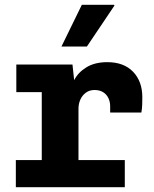

<svg xmlns="http://www.w3.org/2000/svg" viewBox="-20 -780 640 800"><path d="M46 0V-113H154V-396H48V-511H282L289 -446Q305 -478 340 -499.5Q375 -521 427 -521Q496 -521 534.5 -481Q573 -441 573 -375Q573 -359 572.5 -343.5Q572 -328 569 -311H439V-338Q439 -356 431.5 -371.5Q424 -387 409.5 -396Q395 -405 374 -405Q353 -405 338 -394Q323 -383 315 -365.5Q307 -348 307 -327V-113H500V0ZM236 -586 321 -760H455L457 -757L342 -586Z"/></svg>

Font: Chivo Mono Medium
Style: Bold
Weight: 700
Monospace: yes
Version: Version 1.008